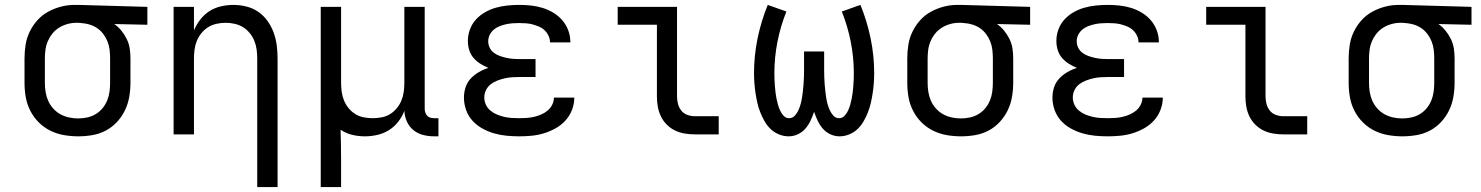

<svg xmlns="http://www.w3.org/2000/svg" viewBox="-20 -548 6040 783"><path d="M299 8Q270 8 241 3Q212 -2 185.5 -15Q159 -28 138 -49Q117 -70 103.5 -96.5Q90 -123 85 -152Q80 -181 80 -210V-310Q80 -338 84.5 -366Q89 -394 101.5 -419.5Q114 -445 133 -466Q152 -487 177 -500.5Q202 -514 229 -521Q256 -528 285 -528H300L581 -520V-447L446 -450Q462 -439 475 -423Q488 -407 497 -388.5Q506 -370 509 -350Q512 -330 512 -310V-210Q512 -181 507 -152.5Q502 -124 489.5 -98Q477 -72 457 -50.5Q437 -29 411.5 -15.5Q386 -2 357 3Q328 8 299 8ZM299 -65Q317 -65 335.5 -69Q354 -73 370 -82.5Q386 -92 398 -106.5Q410 -121 417 -138Q424 -155 426.5 -173.5Q429 -192 429 -210V-310Q429 -327 427 -344.5Q425 -362 418.5 -378.5Q412 -395 401.5 -409Q391 -423 376.5 -433Q362 -443 345 -448Q328 -453 311 -454L300 -455H291Q273 -455 255 -450Q237 -445 221.5 -435.5Q206 -426 194.5 -412Q183 -398 175.5 -381Q168 -364 165.5 -346Q163 -328 163 -310V-210Q163 -191 166 -172.5Q169 -154 176.5 -137Q184 -120 197 -105.5Q210 -91 226.5 -82Q243 -73 261.5 -69Q280 -65 299 -65Z M1029 215V-310Q1029 -328 1026.5 -346.5Q1024 -365 1017 -382Q1010 -399 998 -413.5Q986 -428 970.5 -437.5Q955 -447 936.5 -451Q918 -455 900 -455Q882 -455 863.5 -451Q845 -447 829.5 -437.5Q814 -428 802 -413.5Q790 -399 783 -382Q776 -365 773.5 -346.5Q771 -328 771 -310V0H688V-520H771V-424Q781 -448 797 -468.5Q813 -489 834 -502.5Q855 -516 880.5 -522Q906 -528 932 -528Q958 -528 984.5 -521.5Q1011 -515 1033 -500Q1055 -485 1071 -462.5Q1087 -440 1096 -415Q1105 -390 1108.5 -363.5Q1112 -337 1112 -310V215Z M1288 215V-520H1371V-210Q1371 -192 1373.5 -173.5Q1376 -155 1383 -138Q1390 -121 1402 -106.5Q1414 -92 1429.5 -82.5Q1445 -73 1463.5 -69.5Q1482 -66 1500 -66Q1518 -66 1536.5 -69.5Q1555 -73 1570.5 -82.5Q1586 -92 1598 -106.5Q1610 -121 1617 -138Q1624 -155 1626.5 -173.5Q1629 -192 1629 -210V-520H1712V-104Q1712 -97 1714.5 -89Q1717 -81 1722.5 -75.5Q1728 -70 1735.5 -68Q1743 -66 1751 -66H1768V8H1751Q1728 8 1706 2.5Q1684 -3 1666.5 -17Q1649 -31 1639.5 -52Q1630 -73 1629 -96Q1620 -72 1604 -51.5Q1588 -31 1566.5 -17.5Q1545 -4 1519.5 2Q1494 8 1468 8Q1442 8 1416.5 2Q1391 -4 1369 -19Q1370 13 1370.5 44.5Q1371 76 1371 107V215Z M2097 8Q2072 8 2046 5.5Q2020 3 1995.5 -4Q1971 -11 1948 -23.5Q1925 -36 1907.5 -55Q1890 -74 1881 -99Q1872 -124 1872 -150Q1872 -171 1878.5 -191.5Q1885 -212 1899.5 -227.5Q1914 -243 1933 -254Q1952 -265 1972 -271Q1955 -278 1939 -288Q1923 -298 1911 -312Q1899 -326 1893.5 -344Q1888 -362 1888 -381Q1888 -405 1896.5 -428Q1905 -451 1921 -468.5Q1937 -486 1958 -498Q1979 -510 2002 -516.5Q2025 -523 2049 -525.5Q2073 -528 2097 -528Q2121 -528 2145 -525.5Q2169 -523 2192 -516Q2215 -509 2236 -496.5Q2257 -484 2273 -465.5Q2289 -447 2297.5 -424Q2306 -401 2306 -377V-375H2223V-376Q2223 -389 2217 -402Q2211 -415 2201 -424.5Q2191 -434 2178 -439.5Q2165 -445 2152 -448.5Q2139 -452 2125 -453Q2111 -454 2097 -454Q2084 -454 2070 -453Q2056 -452 2043 -449Q2030 -446 2017 -441Q2004 -436 1993.5 -427Q1983 -418 1977 -405.5Q1971 -393 1971 -380Q1971 -366 1977 -353.5Q1983 -341 1994.5 -332.5Q2006 -324 2019 -319.5Q2032 -315 2045.5 -312Q2059 -309 2072.5 -308Q2086 -307 2100 -307H2164V-234H2100Q2084 -234 2068.5 -233Q2053 -232 2038 -228.5Q2023 -225 2008.5 -219.5Q1994 -214 1981.5 -204.5Q1969 -195 1962 -180.5Q1955 -166 1955 -151Q1955 -135 1961.5 -121Q1968 -107 1980 -97Q1992 -87 2006.5 -81Q2021 -75 2036 -71.5Q2051 -68 2066.5 -67Q2082 -66 2097 -66Q2113 -66 2128 -67Q2143 -68 2158 -71.5Q2173 -75 2187 -81Q2201 -87 2213 -97Q2225 -107 2232 -121Q2239 -135 2239 -150H2322V-149Q2322 -124 2312.5 -99.5Q2303 -75 2285.5 -56Q2268 -37 2245.5 -24.5Q2223 -12 2198.5 -4.5Q2174 3 2148.5 5.5Q2123 8 2097 8Z M2813 0Q2793 0 2772 -3.5Q2751 -7 2732.5 -16Q2714 -25 2699 -40Q2684 -55 2675 -74Q2666 -93 2662.5 -113.5Q2659 -134 2659 -155V-447H2499V-520H2741V-155Q2741 -139 2745 -124Q2749 -109 2758.5 -97Q2768 -85 2783 -79.5Q2798 -74 2813 -74H2911V0Z M3196 8Q3176 8 3156.5 0Q3137 -8 3122.5 -22Q3108 -36 3098 -53.5Q3088 -71 3080.5 -90Q3073 -109 3068.5 -129Q3064 -149 3061 -169Q3058 -189 3056.5 -209Q3055 -229 3055 -250Q3055 -321 3069.5 -391.5Q3084 -462 3111 -528L3187 -501Q3163 -441 3150.5 -377.5Q3138 -314 3138 -249Q3138 -236 3138.5 -223.5Q3139 -211 3140 -198Q3141 -185 3142.5 -172Q3144 -159 3146.5 -146.5Q3149 -134 3152.5 -121.5Q3156 -109 3161.5 -97Q3167 -85 3176 -75.5Q3185 -66 3198 -66Q3212 -66 3221.5 -76.5Q3231 -87 3236.5 -99.5Q3242 -112 3245.5 -125Q3249 -138 3251 -151.5Q3253 -165 3254.5 -178.5Q3256 -192 3257 -205.5Q3258 -219 3258.5 -232.5Q3259 -246 3259 -260V-338H3341V-260Q3341 -246 3341.5 -232.5Q3342 -219 3343 -205.5Q3344 -192 3345.5 -178.5Q3347 -165 3349 -151.5Q3351 -138 3354.5 -125Q3358 -112 3363.5 -99.5Q3369 -87 3378.5 -76.5Q3388 -66 3402 -66Q3415 -66 3424 -75.5Q3433 -85 3438.5 -97Q3444 -109 3447.5 -121.5Q3451 -134 3453.5 -146.5Q3456 -159 3457.5 -172Q3459 -185 3460 -198Q3461 -211 3461.5 -223.5Q3462 -236 3462 -249Q3462 -314 3449.5 -377.5Q3437 -441 3413 -501L3489 -528Q3516 -462 3530.5 -391.5Q3545 -321 3545 -250Q3545 -229 3543.5 -209Q3542 -189 3539 -169Q3536 -149 3531.5 -129Q3527 -109 3519.5 -90Q3512 -71 3502 -53.5Q3492 -36 3477.5 -22Q3463 -8 3443.5 0Q3424 8 3404 8Q3384 8 3366 -0.5Q3348 -9 3335.5 -23.5Q3323 -38 3314.5 -56Q3306 -74 3300 -92Q3294 -74 3285.5 -56Q3277 -38 3264.5 -23.5Q3252 -9 3234 -0.5Q3216 8 3196 8Z M3899 8Q3870 8 3841 3Q3812 -2 3785.5 -15Q3759 -28 3738 -49Q3717 -70 3703.5 -96.5Q3690 -123 3685 -152Q3680 -181 3680 -210V-310Q3680 -338 3684.5 -366Q3689 -394 3701.5 -419.5Q3714 -445 3733 -466Q3752 -487 3777 -500.5Q3802 -514 3829 -521Q3856 -528 3885 -528H3900L4181 -520V-447L4046 -450Q4062 -439 4075 -423Q4088 -407 4097 -388.5Q4106 -370 4109 -350Q4112 -330 4112 -310V-210Q4112 -181 4107 -152.5Q4102 -124 4089.5 -98Q4077 -72 4057 -50.5Q4037 -29 4011.5 -15.5Q3986 -2 3957 3Q3928 8 3899 8ZM3899 -65Q3917 -65 3935.5 -69Q3954 -73 3970 -82.5Q3986 -92 3998 -106.5Q4010 -121 4017 -138Q4024 -155 4026.5 -173.5Q4029 -192 4029 -210V-310Q4029 -327 4027 -344.5Q4025 -362 4018.5 -378.5Q4012 -395 4001.5 -409Q3991 -423 3976.5 -433Q3962 -443 3945 -448Q3928 -453 3911 -454L3900 -455H3891Q3873 -455 3855 -450Q3837 -445 3821.5 -435.5Q3806 -426 3794.5 -412Q3783 -398 3775.5 -381Q3768 -364 3765.5 -346Q3763 -328 3763 -310V-210Q3763 -191 3766 -172.5Q3769 -154 3776.5 -137Q3784 -120 3797 -105.5Q3810 -91 3826.5 -82Q3843 -73 3861.5 -69Q3880 -65 3899 -65Z M4497 8Q4472 8 4446 5.5Q4420 3 4395.5 -4Q4371 -11 4348 -23.5Q4325 -36 4307.5 -55Q4290 -74 4281 -99Q4272 -124 4272 -150Q4272 -171 4278.5 -191.5Q4285 -212 4299.5 -227.5Q4314 -243 4333 -254Q4352 -265 4372 -271Q4355 -278 4339 -288Q4323 -298 4311 -312Q4299 -326 4293.5 -344Q4288 -362 4288 -381Q4288 -405 4296.5 -428Q4305 -451 4321 -468.5Q4337 -486 4358 -498Q4379 -510 4402 -516.5Q4425 -523 4449 -525.5Q4473 -528 4497 -528Q4521 -528 4545 -525.5Q4569 -523 4592 -516Q4615 -509 4636 -496.5Q4657 -484 4673 -465.5Q4689 -447 4697.5 -424Q4706 -401 4706 -377V-375H4623V-376Q4623 -389 4617 -402Q4611 -415 4601 -424.5Q4591 -434 4578 -439.5Q4565 -445 4552 -448.5Q4539 -452 4525 -453Q4511 -454 4497 -454Q4484 -454 4470 -453Q4456 -452 4443 -449Q4430 -446 4417 -441Q4404 -436 4393.5 -427Q4383 -418 4377 -405.5Q4371 -393 4371 -380Q4371 -366 4377 -353.5Q4383 -341 4394.5 -332.5Q4406 -324 4419 -319.5Q4432 -315 4445.5 -312Q4459 -309 4472.5 -308Q4486 -307 4500 -307H4564V-234H4500Q4484 -234 4468.5 -233Q4453 -232 4438 -228.5Q4423 -225 4408.5 -219.5Q4394 -214 4381.5 -204.5Q4369 -195 4362 -180.5Q4355 -166 4355 -151Q4355 -135 4361.5 -121Q4368 -107 4380 -97Q4392 -87 4406.5 -81Q4421 -75 4436 -71.5Q4451 -68 4466.5 -67Q4482 -66 4497 -66Q4513 -66 4528 -67Q4543 -68 4558 -71.5Q4573 -75 4587 -81Q4601 -87 4613 -97Q4625 -107 4632 -121Q4639 -135 4639 -150H4722V-149Q4722 -124 4712.5 -99.5Q4703 -75 4685.5 -56Q4668 -37 4645.5 -24.5Q4623 -12 4598.5 -4.5Q4574 3 4548.5 5.5Q4523 8 4497 8Z M5213 0Q5193 0 5172 -3.5Q5151 -7 5132.5 -16Q5114 -25 5099 -40Q5084 -55 5075 -74Q5066 -93 5062.5 -113.5Q5059 -134 5059 -155V-447H4899V-520H5141V-155Q5141 -139 5145 -124Q5149 -109 5158.5 -97Q5168 -85 5183 -79.5Q5198 -74 5213 -74H5311V0Z M5699 8Q5670 8 5641 3Q5612 -2 5585.5 -15Q5559 -28 5538 -49Q5517 -70 5503.5 -96.5Q5490 -123 5485 -152Q5480 -181 5480 -210V-310Q5480 -338 5484.5 -366Q5489 -394 5501.5 -419.5Q5514 -445 5533 -466Q5552 -487 5577 -500.5Q5602 -514 5629 -521Q5656 -528 5685 -528H5700L5981 -520V-447L5846 -450Q5862 -439 5875 -423Q5888 -407 5897 -388.5Q5906 -370 5909 -350Q5912 -330 5912 -310V-210Q5912 -181 5907 -152.5Q5902 -124 5889.5 -98Q5877 -72 5857 -50.5Q5837 -29 5811.5 -15.5Q5786 -2 5757 3Q5728 8 5699 8ZM5699 -65Q5717 -65 5735.5 -69Q5754 -73 5770 -82.5Q5786 -92 5798 -106.5Q5810 -121 5817 -138Q5824 -155 5826.5 -173.5Q5829 -192 5829 -210V-310Q5829 -327 5827 -344.5Q5825 -362 5818.5 -378.5Q5812 -395 5801.5 -409Q5791 -423 5776.5 -433Q5762 -443 5745 -448Q5728 -453 5711 -454L5700 -455H5691Q5673 -455 5655 -450Q5637 -445 5621.5 -435.5Q5606 -426 5594.5 -412Q5583 -398 5575.5 -381Q5568 -364 5565.5 -346Q5563 -328 5563 -310V-210Q5563 -191 5566 -172.5Q5569 -154 5576.5 -137Q5584 -120 5597 -105.5Q5610 -91 5626.5 -82Q5643 -73 5661.5 -69Q5680 -65 5699 -65Z"/></svg>

Font: Nova
Style: Regular
Weight: 400
Monospace: yes
Designer: Belleve Invis
Foundry: Belleve Invis
Version: Version 24.1.4; ttfautohint (v1.8.4)